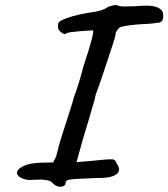

<svg xmlns="http://www.w3.org/2000/svg" viewBox="-20 -670 649 740"><path d="M185 38Q178 27 158.5 24Q139 21 104 23Q90 25 75.5 21Q61 17 52.5 9.5Q44 2 46 -7Q47 -19 71.5 -30.5Q96 -42 139 -43L185 -44L195 -64Q199 -75 202.5 -90.5Q206 -106 213 -129Q217 -143 225 -167.5Q233 -192 242 -220Q251 -248 258 -270.5Q265 -293 267 -302Q271 -311 278 -332.5Q285 -354 291.5 -376.5Q298 -399 300 -409Q326 -488 334 -520Q342 -552 338 -553Q334 -553 318.5 -552Q303 -551 285 -549.5Q267 -548 253 -546Q239 -544 236 -542Q231 -535 219 -543Q207 -551 204 -561Q203 -570 204 -577Q205 -584 210 -587Q217 -593 238 -600.5Q259 -608 286 -614Q313 -620 336 -623Q353 -625 370 -630.5Q387 -636 397 -644Q406 -647 414.5 -649Q423 -651 432 -650Q440 -645 459.5 -645Q479 -645 501 -646Q557 -651 578.5 -644.5Q600 -638 607 -624Q612 -605 606.5 -593Q601 -581 584 -582Q575 -580 556.5 -578.5Q538 -577 512 -576Q444 -570 439 -562Q435 -558 432.5 -554Q430 -550 426 -545Q427 -541 421.5 -521Q416 -501 408 -479Q404 -466 396 -442Q388 -418 379.5 -392.5Q371 -367 364 -346.5Q357 -326 354 -319Q350 -310 347.5 -299.5Q345 -289 344 -284Q330 -235 320 -201.5Q310 -168 302.5 -143.5Q295 -119 289 -96Q283 -73 275 -45Q275 -45 291.5 -46.5Q308 -48 334 -50Q381 -55 399 -56Q417 -57 421.5 -53.5Q426 -50 429 -41Q449 -14 429 1.5Q409 17 353 16Q301 18 275.5 19.5Q250 21 241.5 24Q233 27 233 34Q233 47 217 49.5Q201 52 185 38Z"/></svg>

Font: Caveat SemiBold
Style: Regular
Weight: 600
Designer: Pablo Impallari
Foundry: Pablo Impallari
Version: Version 2.000